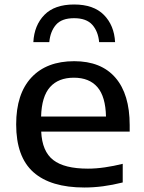

<svg xmlns="http://www.w3.org/2000/svg" viewBox="-20 -825 640 855"><path d="M356 10Q205.5 10 128.8 -58.2Q52 -126.5 52 -271Q52 -407 119.8 -479.8Q187.5 -552.5 310.5 -552.5Q430.5 -552.5 494 -479Q557.5 -405.5 557.5 -268V-239H163.5Q167.5 -151 217 -112.5Q266.5 -74 371.5 -74Q407.5 -74 447 -79.8Q486.5 -85.5 526.5 -95.5V-12.5Q480.5 -1 438.5 4.5Q396.5 10 356 10ZM309 -479Q240 -479 202.8 -437.2Q165.5 -395.5 163 -306H452Q450 -395 413.8 -437Q377.5 -479 309 -479ZM128.5 -637.5Q132.5 -712.5 177.8 -758.8Q223 -805 310 -805Q397 -805 442.8 -758.5Q488.5 -712 492.5 -637.5H421.5Q417 -685.5 390.8 -714.8Q364.5 -744 310 -744Q255 -744 229.5 -714.8Q204 -685.5 199.5 -637.5Z"/></svg>

Font: Encode Sans Exp Md
Style: Regular
Weight: 500
Width: 7
Designer: Multiple Designers
Foundry: Impallari Type
Version: Version 3.002; ttfautohint (v1.8.3) -l 8 -r 50 -G 200 -x 14 